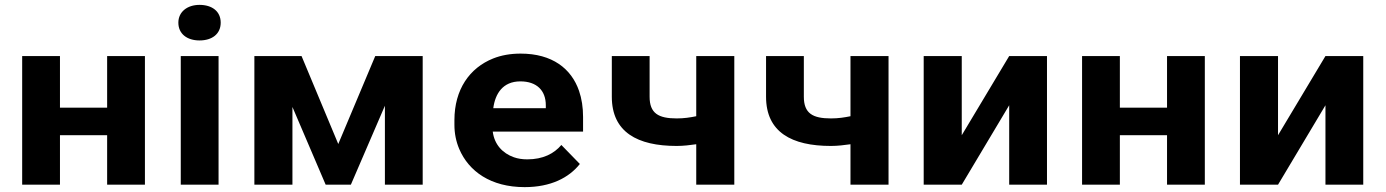

<svg xmlns="http://www.w3.org/2000/svg" viewBox="-20 -758 5688 788"><path d="M574.8 0V-528H419.7V-316H226.1V-528H71V0H226.1V-203H419.7V0Z M877 0V-528H721.9V0ZM798.9 -592C850.4 -592 885.8 -618.6 885.8 -665C885.8 -711.4 850.4 -738 798.9 -738C748.7 -738 712 -709.5 712 -665C712 -618.9 747.9 -592 798.9 -592Z M1368.3 -167 1217.6 -528H1024V0H1180.2V-319L1316.6 0H1420L1559.7 -324V0H1714.8V-528H1520.1Z M2359.8 -85 2283.9 -163C2253.9 -127.5 2208.7 -104 2144.2 -104C2123.7 -104 2105.3 -106.8 2089.2 -112.5C2042.3 -129 2009 -165.2 2002.3 -218H2373V-278C2373 -317.3 2367.5 -353 2356.5 -385C2325.2 -476 2246.9 -538 2116.7 -538C2074.9 -538 2037.3 -531.3 2004 -518C1907.2 -479.4 1845 -390.5 1845 -265V-246C1845 -210.7 1851.6 -177.5 1864.8 -146.5C1903.8 -54.9 1994 10 2133.2 10C2240.8 10 2315.1 -28.7 2359.8 -85ZM2220.1 -326V-314H2004.5C2012.3 -373.1 2043.3 -424 2115.6 -424C2182.8 -424 2220.1 -386.6 2220.1 -326Z M2757.2 -272C2682.3 -272 2646.1 -292.9 2646.1 -361V-528H2491V-361C2491 -215.5 2596.4 -159 2757.2 -159C2784.9 -159 2812.2 -162.4 2837.5 -166V0H2993.7V-528H2837.5V-281C2811.7 -275.8 2787.9 -272 2757.2 -272Z M3390.2 -272C3315.3 -272 3279.1 -292.9 3279.1 -361V-528H3124V-361C3124 -215.5 3229.4 -159 3390.2 -159C3417.9 -159 3445.2 -162.4 3470.5 -166V0H3626.7V-528H3470.5V-281C3444.7 -275.8 3420.9 -272 3390.2 -272Z M4121.9 -528 3927.2 -203V-528H3771V0H3927.2L4121.9 -326V0H4277V-528Z M4924.8 0V-528H4769.7V-316H4576.1V-528H4421V0H4576.1V-203H4769.7V0Z M5419.9 -528 5225.2 -203V-528H5069V0H5225.2L5419.9 -326V0H5575V-528Z"/></svg>

Font: Asimov
Style: Wid
Weight: 500
Designer: Google
Version: Version 2.000980; 2014